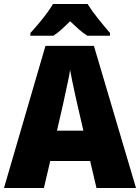

<svg xmlns="http://www.w3.org/2000/svg" viewBox="-20 -947 705 967"><path d="M466 0 434 -136H233L201 0H0L209 -716H453L665 0ZM369 -423Q364 -445 357 -477Q350 -509 343.5 -540.5Q337 -572 333 -595Q330 -573 323.5 -542.5Q317 -512 310 -480.5Q303 -449 298 -424L267 -289H400ZM421 -927Q442 -893 474.5 -852.5Q507 -812 534 -781V-767H420Q398 -781 377.5 -799Q357 -817 333 -840Q309 -816 289.5 -798.5Q270 -781 249 -767H133V-781Q150 -799 172 -825Q194 -851 214.5 -878.5Q235 -906 247 -927Z"/></svg>

Font: Noto Sans Hebrew SemiCondensed Black
Style: Regular
Weight: 900
Width: 4
Designer: Ben Nathan
Foundry: Google LLC
Version: Version 3.001; ttfautohint (v1.8.4.7-5d5b)